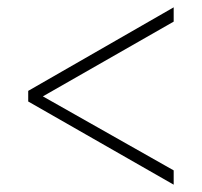

<svg xmlns="http://www.w3.org/2000/svg" viewBox="-20 -620 551 524"><path d="M57 -343 454 -116V-155L97 -357L454 -561V-600L57 -372Z"/></svg>

Font: Noto Serif Sinhala SemiCondensed ExtraLight
Style: Regular
Weight: 200
Width: 4
Designer: Jelle Bosma - Monotype Design Team
Foundry: Monotype Imaging Inc.
Version: Version 2.007